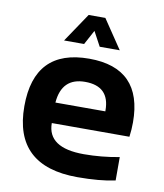

<svg xmlns="http://www.w3.org/2000/svg" viewBox="-80 -763 706 829"><g transform="rotate(10 273.5 -349.0)"><path d="M277.3 -512.7Q510.7 -512.7 510.7 -274.4Q510.7 -242.7 506.3 -210.9H166Q166 -102.5 325.2 -102.5Q402.8 -102.5 480.5 -117.2V-14.6Q412.6 0 315.4 0Q36.6 0 36.6 -262.2Q36.6 -512.7 277.3 -512.7ZM166 -300.8H384.8V-304.7Q384.8 -411.1 277.3 -411.1Q174.8 -411.1 166 -300.8ZM241.7 -698.2H314.9L400.4 -571.3H312.5L278.3 -634.8L244.1 -571.3H156.2Z"/></g></svg>

Font: Voltera
Style: Bold
Weight: 700
Designer: Bernd Montag
Version: Version 1.301